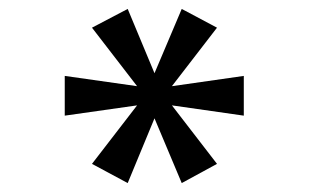

<svg xmlns="http://www.w3.org/2000/svg" viewBox="-20 -746 691 430"><path d="M186 -379 266 -336 326 -481 387 -336 466 -379 365 -510 526 -487V-576L365 -553L466 -684L387 -726L326 -582L266 -726L186 -684L287 -553L125 -576V-487L287 -510Z"/></svg>

Font: Perun Medium
Style: Regular
Weight: 500
Foundry: Copyright (c) Stefan Peev, Context Ltd, 2016
Version: Version 1.089